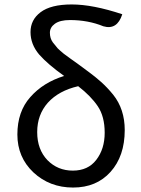

<svg xmlns="http://www.w3.org/2000/svg" viewBox="-20 -829 634 862"><path d="M476 -57Q413 13 308 13Q203 13 130 -55Q58 -123 58 -225Q58 -328 116 -393Q174 -459 268 -488Q196 -539 156 -584Q117 -630 117 -685Q117 -740 162 -774Q208 -809 302 -809Q397 -809 529 -765Q506 -693 444 -711Q376 -739 294 -739Q249 -739 226 -722Q204 -706 204 -682Q204 -657 217 -639Q231 -621 239 -612Q248 -603 266 -588Q285 -574 296 -566Q307 -558 331 -541Q355 -524 381 -504Q407 -485 434 -461Q461 -437 488 -404Q540 -339 540 -245Q540 -128 476 -57ZM193 -110Q239 -63 307 -63Q375 -63 412 -111Q450 -160 450 -233Q450 -306 419 -352Q388 -398 331 -442Q244 -422 195 -368Q147 -314 147 -236Q147 -158 193 -110Z"/></svg>

Font: Swei Toothpaste CJK TC
Style: Regular
Weight: 400
Version: Version 1.0